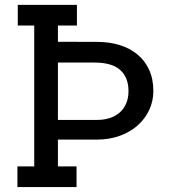

<svg xmlns="http://www.w3.org/2000/svg" viewBox="-20 -760 686 780"><path d="M215.3 -505.9V-272.9H375Q402.8 -272.9 426 -280.5Q449.2 -288.1 466.1 -302.7Q482.9 -317.4 492.4 -339.4Q502 -361.3 502 -390.1Q502 -444.8 468.8 -475.3Q435.5 -505.9 362.8 -505.9ZM52.2 -740.2H292.5V-656.2H215.3V-590.3L375 -589.8Q424.3 -589.8 466.1 -576.9Q507.8 -564 538.3 -538.8Q568.8 -513.7 585.9 -476.3Q603 -439 603 -390.1Q603 -349.6 586.4 -313.7Q569.8 -277.8 539.8 -251Q509.8 -224.1 467.3 -208.5Q424.8 -192.9 373 -192.9H215.3V-84H291V0H50.8V-84H119.1V-656.2H52.2Z"/></svg>

Font: Twentytwelve Slab
Style: TwentytwelveSlab
Weight: 400
Designer: Domenico Catapano
Version: Version 1.00 2012